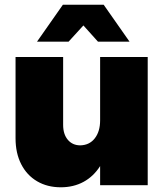

<svg xmlns="http://www.w3.org/2000/svg" viewBox="-20 -786 708 815"><path d="M607 -544V0H405V-81Q377 -37 334.5 -14Q292 9 238 9Q181 9 137.5 -16.5Q94 -42 70 -89Q46 -136 46 -199V-544H248V-256Q248 -216 268 -192.5Q288 -169 321 -169Q360 -170 382.5 -199Q405 -228 405 -275V-544ZM530 -609H396L334 -678L271 -609H137L247 -766H420Z"/></svg>

Font: #9Slide03 Montserrat ExtraBold
Style: Regular
Weight: 800
Designer: Julieta Ulanovsky
Foundry: Julieta Ulanovsky
Version: Version 6.001